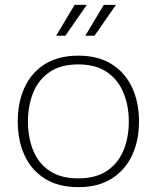

<svg xmlns="http://www.w3.org/2000/svg" viewBox="-20 -763 645 790"><path d="M302 7Q220 7 164.5 -28Q109 -63 81 -124Q53 -185 53 -263Q53 -342 81 -403Q109 -464 164.5 -499Q220 -534 302 -534Q384 -534 439.5 -499Q495 -464 523.5 -403Q552 -342 552 -263Q552 -185 523.5 -124Q495 -63 439.5 -28Q384 7 302 7ZM302 -29Q374 -29 420 -60Q466 -91 488 -144Q510 -197 510 -263Q510 -328 488 -381.5Q466 -435 420 -466.5Q374 -498 302 -498Q230 -498 184 -466.5Q138 -435 116.5 -381.5Q95 -328 95 -263Q95 -197 116.5 -144Q138 -91 184 -60Q230 -29 302 -29ZM331 -616 407 -743H457L369 -616ZM211 -616 287 -743H337L249 -616Z"/></svg>

Font: Onest Thin
Style: Regular
Weight: 250
Designer: Dmitri Voloshin, Andrey Kudryavtsev
Foundry: Dmitri Voloshin, Andrey Kudryavtsev
Version: Version 1.000;gftools[0.9.33]